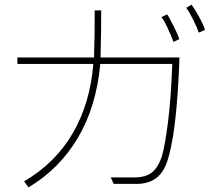

<svg xmlns="http://www.w3.org/2000/svg" viewBox="-20 -748 960 829"><path d="M838 -607Q832 -627 813.5 -664Q795 -701 784 -714L807 -728Q820 -711 839.5 -675.5Q859 -640 865 -619ZM561 18Q609 18 636 -3.5Q663 -25 679 -73Q693 -122 705.5 -221.5Q718 -321 724 -472H413Q396 -287 316 -152.5Q236 -18 103 61L84 35Q219 -44 294 -172.5Q369 -301 383 -472H55V-500H386Q389 -586 389 -703H417Q417 -601 414 -500H755Q743 -161 699 -43Q666 46 570 46H471L458 18ZM729 -567Q720 -592 704 -626.5Q688 -661 677 -674L702 -686Q712 -670 731 -632.5Q750 -595 754 -579Z"/></svg>

Font: LINE Seed Sans KR Thin
Style: Regular
Weight: 250
Designer: LINE BX Design & Sandoll Inc & Dalton Maag Ltd
Foundry: Sandoll Inc.
Version: Version 1.000